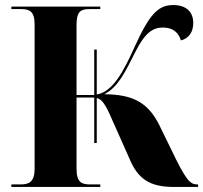

<svg xmlns="http://www.w3.org/2000/svg" viewBox="-20 -740 805 760"><path d="M25 0H377V-10H338C304 -10 283 -17 283 -72V-354H353V-174H363V-352C383 -347 397 -329 423 -268L492 -113C526 -30 575 0 668 0H764V-10H761C732 -10 716 -26 656 -152L610 -246C564 -338 501 -366 393 -367C446 -395 472 -447 516 -535C555 -613 587 -631 625 -631C666 -631 688 -609 696 -580C728 -588 745 -614 745 -649C745 -693 717 -720 666 -720C608 -720 573 -687 514 -557C469 -457 427 -377 363 -366V-544H353V-364H283V-642C283 -697 301 -704 336 -704H377V-714H25V-704H62C95 -704 117 -697 117 -644V-72C117 -20 95 -10 62 -10H25Z"/></svg>

Font: Noto Serif Display ExtraBold
Style: Regular
Weight: 800
Designer: Monotype Design Team
Foundry: Monotype Imaging Inc.
Version: Version 2.009